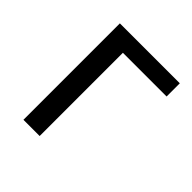

<svg xmlns="http://www.w3.org/2000/svg" viewBox="-153 -654 765 765"><g transform="rotate(45 229.5 -271.5)"><path d="M92.1 0V-543.4H429.8V-469H183.5V0Z"/></g></svg>

Font: Noto Sans TC
Style: Regular
Weight: 100
Designer: Ryoko NISHIZUKA 西塚涼子 (kana, bopomofo & ideographs); Paul D. Hunt (Latin, Greek & Cyrillic); Sandoll Communications 산돌커뮤니
Foundry: Adobe
Version: Version 2.004;hotconv 1.0.118;makeotfexe 2.5.65603